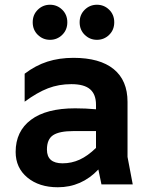

<svg xmlns="http://www.w3.org/2000/svg" viewBox="-20 -778 620 810"><path d="M408 0 395 -63Q324 12 224 12Q145 12 95.5 -29Q46 -70 46 -137Q46 -224 110.5 -272.5Q175 -321 297 -321Q341 -321 385 -317V-336Q385 -380 360 -401.5Q335 -423 281 -423Q228 -423 182.5 -405.5Q137 -388 84 -349V-467Q130 -502 180 -518Q230 -534 290 -534Q401 -534 459.5 -486.5Q518 -439 518 -348V-116L540 0ZM244 -89Q282 -89 316 -104.5Q350 -120 385 -154V-225H289Q231 -225 204.5 -208Q178 -191 178 -147Q178 -89 244 -89ZM118 -684Q118 -716 139.5 -737Q161 -758 191 -758Q221 -758 242.5 -737Q264 -716 264 -684Q264 -652 242.5 -631Q221 -610 191 -610Q161 -610 139.5 -631Q118 -652 118 -684ZM316 -684Q316 -716 337.5 -737Q359 -758 389 -758Q419 -758 440.5 -737Q462 -716 462 -684Q462 -652 440.5 -631Q419 -610 389 -610Q359 -610 337.5 -631Q316 -652 316 -684Z"/></svg>

Font: AmikoBold
Style: Bold
Weight: 700
Designer: Pablo Impallari, Rodrigo Fuenzalida, Andres Torresi
Foundry: Impallari Type
Version: Version 1.000; ttfautohint (v1.3)